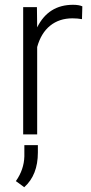

<svg xmlns="http://www.w3.org/2000/svg" viewBox="-20 -558 376 797"><path d="M320.3 -478.5Q301.8 -481.9 280.8 -481.9Q226.1 -481.9 188.2 -451.4Q150.4 -420.9 134.3 -362.8V0H76.2V-528.3H133.3L134.3 -444.3Q180.7 -538.1 283.2 -538.1Q307.6 -538.1 321.8 -531.7ZM80.6 219.2 45.9 193.8Q79.6 146 81.1 91.3V44.4H137.2V75.2Q137.2 168.5 80.6 219.2Z"/></svg>

Font: SteelSelectRoboto
Style: Regular
Weight: 300
Designer: Google
Version: Version 2.137; 2017